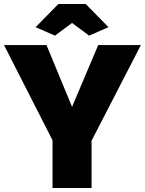

<svg xmlns="http://www.w3.org/2000/svg" viewBox="-33 -934 720 954"><path d="M198 -710 325 -403 455 -710H667L422 -235V0H228V-237L-13 -710ZM144 -799 257 -914H393L506 -799L410 -757L325 -820L240 -757Z"/></svg>

Font: Raleway
Style: Heavy
Weight: 900
Designer: Matt McInerney, Pablo Impallari, Rodrigo Fuenzalida
Foundry: Matt McInerney, Pablo Impallari, Rodrigo Fuenzalida
Version: Version 2.001; ttfautohint (v0.8) -G 200 -r 50